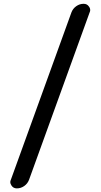

<svg xmlns="http://www.w3.org/2000/svg" viewBox="-20 -827 540 1030"><path d="M70.3 183.6Q51.8 183.6 42 168.9Q35.2 159.2 35.2 149.4Q35.2 143.6 38.1 137.7L363.3 -760.7Q371.1 -781.2 389.2 -793.9Q407.2 -806.6 428.7 -806.6Q447.3 -806.6 457 -792Q463.9 -783.2 463.9 -772.5Q463.9 -766.6 460.9 -760.7L135.7 137.7Q127.9 158.2 109.9 170.9Q91.8 183.6 70.3 183.6Z"/></svg>

Font: Gen Jyuu Gothic Monospace Bold
Style: Bold
Weight: 700
Designer: [Source Han Sans]
Ryoko NISHIZUKA  (kana & ideographs); Paul D. Hunt (Latin, Greek & Cyrillic); Wenlong ZHANG  (bopomofo
Version: Version 1.002.20150607